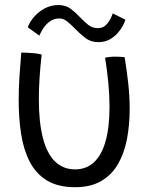

<svg xmlns="http://www.w3.org/2000/svg" viewBox="-20 -738 629 781"><path d="M407.5 -503.5Q413 -505 424.2 -506.2Q435.5 -507.5 447 -507.5Q457 -507.5 468.5 -507Q480 -506.5 487 -505.5Q495.5 -454 501.5 -400.2Q507.5 -346.5 507.5 -294.5Q507.5 -230 496.5 -172.5Q485.5 -115 460.2 -71Q435 -27 392 -1.8Q349 23.5 285.5 23.5Q215.5 23.5 170.5 -4.2Q125.5 -32 100.5 -81Q75.5 -130 65.8 -193.8Q56 -257.5 56 -329.5Q56 -377.5 59.2 -427Q62.5 -476.5 66.5 -524Q73.5 -524 84.8 -523.8Q96 -523.5 105 -522.5Q117 -522 129 -520.2Q141 -518.5 149.5 -516Q144 -467.5 141 -422Q138 -376.5 138 -335Q138 -239.5 154.8 -175.8Q171.5 -112 204.5 -80.5Q237.5 -49 285.5 -49Q330.5 -49 361.8 -77.5Q393 -106 409.2 -162.8Q425.5 -219.5 425.5 -303.5Q425.5 -349 420.8 -399.5Q416 -450 407.5 -503.5ZM93 -627Q100 -647.5 117.8 -668.5Q135.5 -689.5 161.2 -703.5Q187 -717.5 217.5 -717.5Q247 -717.5 267.8 -702Q288.5 -686.5 305.5 -668Q321.5 -651 338.5 -637.2Q355.5 -623.5 378 -623.5Q401 -623.5 416 -641.5Q431 -659.5 438.5 -683.5L490 -658Q487.5 -647.5 479 -632Q470.5 -616.5 456.8 -601.5Q443 -586.5 424 -576.5Q405 -566.5 381 -566.5Q349 -566.5 326 -584.5Q303 -602.5 284 -622.5Q268.5 -638.5 253.2 -650.8Q238 -663 221.5 -663Q201 -663 185.2 -652.5Q169.5 -642 158.2 -626Q147 -610 140 -593Z"/></svg>

Font: Grandstander Thin Light
Style: Regular
Weight: 300
Version: Version 1.200